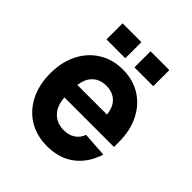

<svg xmlns="http://www.w3.org/2000/svg" viewBox="-198 -850 996 996"><g transform="rotate(45 300.0 -352.0)"><path d="M304 12Q228 12 171 -22.5Q114 -57 81.5 -120Q49 -183 49 -268Q49 -351 81 -414Q113 -477 170 -512.5Q227 -548 302 -548Q376 -548 432.5 -513Q489 -478 521 -414.5Q553 -351 553 -265V-231H189Q194 -171 225.5 -139.5Q257 -108 307 -108Q344 -108 370 -125.5Q396 -143 406 -173L542 -164Q515 -80 454.5 -34Q394 12 304 12ZM191 -324H408Q403 -376 374 -402Q345 -428 301 -428Q255 -428 226.5 -401.5Q198 -375 191 -324ZM131 -598V-716H269V-598ZM336 -598V-716H474V-598Z"/></g></svg>

Font: Geist Mono
Style: Bold
Weight: 700
Monospace: yes
Designer: Basement.studio, Andrés Briganti, Mateo Zaragoza
Foundry: Basement.studio, Vercel, Andrés Briganti, Guido Ferreyra, Mateo Zaragoza
Version: Version 1.500; ttfautohint (v1.8.4.7-5d5b)